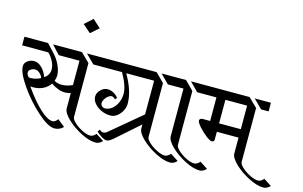

<svg xmlns="http://www.w3.org/2000/svg" viewBox="-134 -1330 2714 1717"><g transform="rotate(15 1223.0 -471.0)"><path d="M907 30Q879 61 844 61Q786 61 708 21Q630 -19 573.5 -73.5Q517 -128 517 -168V-309Q488 -301 464 -301Q402 -301 334 -348Q306 -309 265.5 -290.5Q225 -272 178 -272Q161 -272 152 -273Q234 -156 305.5 -90Q377 -24 423 -24Q447 -24 470 -55L537 -1Q523 15 501 24.5Q479 34 456 34Q397 34 297 -55Q197 -144 118.5 -257Q40 -370 40 -431Q40 -461 67 -481Q94 -501 129 -501Q164 -501 197.5 -469.5Q231 -438 250 -386Q272 -399 284.5 -420.5Q297 -442 297 -467Q297 -502 279 -539.5Q261 -577 229 -609H-14V-689H205L279 -609Q313 -572 335.5 -523.5Q358 -475 359 -431Q359 -406 349 -378Q377 -360 417 -360Q467 -360 517 -384V-609H325L251 -689H519L600 -609V-111Q600 -89 632 -59.5Q664 -30 707.5 -8.5Q751 13 781 13Q810 13 834 -17ZM645 -609 565 -689H715V-609ZM226 -370Q218 -395 197.5 -413Q177 -431 156 -431Q134 -431 115.5 -418.5Q97 -406 97 -390Q97 -373 106.5 -359.5Q116 -346 129 -346Q181 -346 226 -370Z M543 -1003 617 -936 543 -871 468 -936Z M1597 30Q1569 61 1534 61Q1477 61 1399.5 21.5Q1322 -18 1265 -72.5Q1208 -127 1208 -168V-204L999 -20Q958 17 935 17Q917 17 891.5 2Q866 -13 837 -39L853 -61Q870 -44 889 -44Q905 -44 923 -59L1208 -297V-609H950Q1033 -466 1033 -349Q1033 -315 1015.5 -282Q998 -249 970 -228Q942 -207 911 -207Q865 -207 824.5 -225.5Q784 -244 759.5 -274Q735 -304 735 -336Q735 -371 764 -399.5Q793 -428 827 -428Q855 -428 882.5 -413.5Q910 -399 928 -374L913 -358Q904 -367 894.5 -372Q885 -377 879 -377Q864 -377 846.5 -364Q829 -351 817.5 -331.5Q806 -312 806 -295Q806 -279 818 -267.5Q830 -256 846 -256Q880 -256 910 -279.5Q940 -303 957.5 -342Q975 -381 975 -425Q975 -496 911 -609H688V-689H1210L1290 -609V-111Q1290 -89 1322.5 -59.5Q1355 -30 1398.5 -8.5Q1442 13 1472 13Q1496 13 1524 -17ZM1335 -609 1256 -689H1406V-609Z M1364 -689H1482L1562 -609V-111Q1562 -89 1594 -59.5Q1626 -30 1669.5 -8.5Q1713 13 1743 13Q1757 13 1771.5 5Q1786 -3 1796 -17L1869 30Q1841 61 1806 61Q1748 61 1670.5 21Q1593 -19 1536.5 -73.5Q1480 -128 1480 -168V-609H1364ZM1528 -689H1678V-609H1607Z M2152 -609V-111Q2152 -89 2184.5 -59.5Q2217 -30 2261 -8.5Q2305 13 2335 13Q2363 13 2387 -17L2460 30Q2431 61 2396 61Q2339 61 2261 21.5Q2183 -18 2126 -72.5Q2069 -127 2069 -166V-313H1868V-241Q1868 -231 1862 -225Q1856 -219 1846 -219Q1828 -219 1789.5 -249Q1751 -279 1719 -315.5Q1687 -352 1687 -370Q1687 -379 1695.5 -385Q1704 -391 1716 -391H1785V-609H1650V-689H2071ZM2268 -609H2198L2118 -689H2268ZM1868 -609V-391H2069V-609Z"/></g></svg>

Font: Amita
Style: Regular
Weight: 400
Designer: Eduardo Rodriguez Tunni, Modular Infotech, Brian J. Bonislawsky
Foundry: Eduardo Rodriguez Tunni, Modular Infotech, Brian J. Bonislawsky
Version: Version 1.004